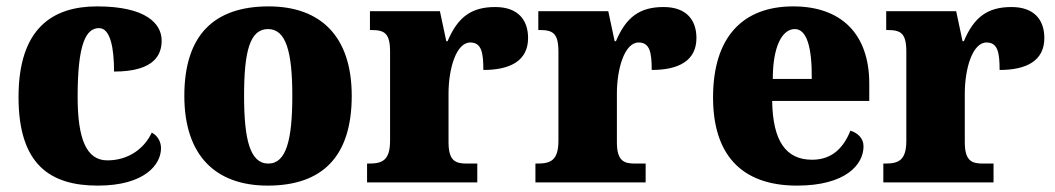

<svg xmlns="http://www.w3.org/2000/svg" viewBox="-20 -571 3303 601"><path d="M286 10C433 10 484 -56 484 -107C484 -127 474 -146 455 -156C433 -108 384 -69 316 -69C250 -69 223 -137 223 -268C223 -434 249 -483 290 -483C326 -483 337 -419 337 -347C467 -347 486 -403 486 -444C486 -497 437 -551 284 -551C146 -551 38 -484 38 -267C38 -56 137 10 286 10Z M818 10C991 10 1081 -83 1081 -271C1081 -459 982 -551 821 -551C648 -551 557 -459 557 -271C557 -83 656 10 818 10ZM820 -59C763 -59 744 -133 744 -271C744 -410 762 -480 819 -480C875 -480 895 -410 895 -271C895 -133 876 -59 820 -59Z M1129 0H1474V-59H1441C1406 -59 1384 -67 1384 -126V-278C1384 -356 1408 -438 1452 -438C1487 -438 1493 -407 1493 -352C1576 -352 1633 -380 1633 -452C1633 -507 1603 -549 1530 -549C1456 -549 1413 -518 1381 -442H1377L1357 -536H1138V-477H1142C1183 -477 1201 -468 1201 -409V-131C1201 -68 1176 -59 1134 -59H1129Z M1656 0H2001V-59H1968C1933 -59 1911 -67 1911 -126V-278C1911 -356 1935 -438 1979 -438C2014 -438 2020 -407 2020 -352C2103 -352 2160 -380 2160 -452C2160 -507 2130 -549 2057 -549C1983 -549 1940 -518 1908 -442H1904L1884 -536H1665V-477H1669C1710 -477 1728 -468 1728 -409V-131C1728 -68 1703 -59 1661 -59H1656Z M2475 10C2626 10 2683 -55 2683 -113C2683 -138 2665 -155 2642 -162C2621 -110 2586 -71 2522 -71C2441 -71 2399 -128 2397 -255H2701V-309C2701 -467 2611 -551 2463 -551C2304 -551 2212 -454 2212 -266C2212 -91 2297 10 2475 10ZM2521 -324H2399C2399 -425 2428 -480 2468 -480C2505 -480 2522 -424 2521 -324Z M2745 0H3090V-59H3057C3022 -59 3000 -67 3000 -126V-278C3000 -356 3024 -438 3068 -438C3103 -438 3109 -407 3109 -352C3192 -352 3249 -380 3249 -452C3249 -507 3219 -549 3146 -549C3072 -549 3029 -518 2997 -442H2993L2973 -536H2754V-477H2758C2799 -477 2817 -468 2817 -409V-131C2817 -68 2792 -59 2750 -59H2745Z"/></svg>

Font: Noto Serif Bengali SemiCondensed Black
Style: Regular
Weight: 900
Width: 4
Designer: Juan Bruce, Universal Thirst, Indian Type Foundry and the Monotype Design Team.
Foundry: Monotype Imaging Inc.
Version: Version 2.003